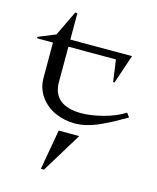

<svg xmlns="http://www.w3.org/2000/svg" viewBox="-132 -653 857 1046"><g transform="rotate(15 296.5 -129.5)"><path d="M-4.9 -382.8 92.8 -422.9 161.1 -564.9 172.9 -563V-415H521L465.8 -251L458 -252.9L440.9 -375H172.9V-175.8Q172.9 -109.4 214.1 -76.2Q255.4 -43 333 -43Q387.7 -43 456.1 -60.8Q524.4 -78.6 575.2 -110.8L591.8 -87.9Q549.8 -63.5 521 -47.9Q492.2 -32.2 453.9 -14.6Q415.5 2.9 380.6 11.5Q345.7 20 314 20Q253.9 20 202.1 -3.4Q150.4 -26.9 118.2 -72.3Q85.9 -117.7 85.9 -175.8V-375H-2.9ZM200.2 306.2 240.2 80.1H356L217.8 306.2Z"/></g></svg>

Font: Halibut Exp
Style: Regular
Weight: 400
Width: 7
Designer: Matteo Maggi
Foundry: Collletttivo
Version: Version 3.080 | FøM Fix